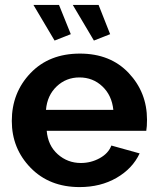

<svg xmlns="http://www.w3.org/2000/svg" viewBox="-20 -751 639 781"><path d="M116 -731H220L268 -612L202 -586ZM276 -731H381L428 -612L362 -586ZM304 10Q181 10 104.5 -68.5Q28 -147 28 -259Q28 -374 104 -453.5Q180 -533 305 -533Q429 -533 503.5 -454Q578 -375 578 -264Q578 -236 575 -219H170Q175 -159 215 -123.5Q255 -88 309 -88Q350 -88 385.5 -107.5Q421 -127 433 -159L548 -127Q519 -65 454 -27.5Q389 10 304 10ZM167 -304H441Q435 -363 396.5 -399.5Q358 -436 303 -436Q249 -436 210.5 -399.5Q172 -363 167 -304Z"/></svg>

Font: Raleway-v4020
Style: Bold
Weight: 700
Designer: Matt McInerney, Pablo Impallari, Rodrigo Fuenzalida
Foundry: Matt McInerney, Pablo Impallari, Rodrigo Fuenzalida
Version: Version 4.020;PS 004.020;hotconv 1.0.88;makeotf.lib2.5.64775